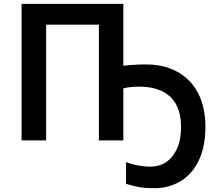

<svg xmlns="http://www.w3.org/2000/svg" viewBox="-20 -734 1139 1004"><path d="M625 -713.9H92.8V0H221.2V-605H497.1V0H625V-272C648.9 -278.3 683.1 -280.8 707 -280.8C816.9 -280.8 926.8 -238.3 926.8 -69.8C926.8 -6.8 912.1 43.5 883.3 81.1C854.5 118.7 815.4 137.2 766.1 137.2C719.2 137.2 680.2 128.9 639.2 113.8V227.1C661.1 234.4 683.1 239.7 705.1 244.1C727.1 248 755.4 250 790 250C837.9 250 881.8 238.3 921.9 214.8C1002 167.5 1054.2 72.8 1054.2 -69.8C1054.2 -300.3 908.2 -397 747.1 -397C712.4 -397 666 -395.5 625 -390.1Z"/></svg>

Font: Noto Reveo Sans
Style: Regular
Weight: 600
Designer: Monotype Design Team
Foundry: Monotype Imaging Inc.
Version: Version 2.007